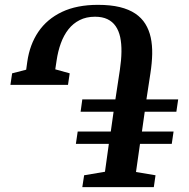

<svg xmlns="http://www.w3.org/2000/svg" viewBox="-20 -772 778 792"><path d="M319.5 0 327 -49 413 -63.5 429 -178.5H293L300.5 -229.5H437L448.5 -311H312.5L319.5 -362H456L474.5 -484Q480.5 -524 481 -558Q481.5 -592 475.8 -618.8Q470 -645.5 457 -664.2Q444 -683 423 -693Q402 -703 372 -703Q336 -703 308.8 -689.2Q281.5 -675.5 262.2 -651Q243 -626.5 231 -593.5Q219 -560.5 213.5 -522.5L208 -486L267.5 -469.5L260.5 -422H23L30 -469.5L88 -484.5L92.5 -517Q102.5 -588 138.2 -640.8Q174 -693.5 235.5 -722.8Q297 -752 384 -752Q436 -752 474 -742.8Q512 -733.5 538 -716Q564 -698.5 579.5 -673.5Q595 -648.5 601.8 -617.2Q608.5 -586 607.8 -549Q607 -512 600.5 -470L584 -362H715L707.5 -311H577L565.5 -229.5H696L688.5 -178.5H557.5L541 -62.5L621.5 -49L614.5 0Z"/></svg>

Font: Merriweather 60pt SemiBold
Style: Italic
Weight: 600
Italic angle: -7.8°
Version: Version 2.101